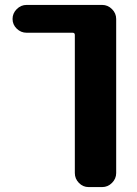

<svg xmlns="http://www.w3.org/2000/svg" viewBox="-20 -540 558 780"><path d="M88 -407Q65 -407 48 -423.5Q31 -440 31 -463Q31 -486 48 -503Q65 -520 88 -520H395Q418 -520 435 -503Q452 -486 452 -463V163Q452 186 435 203Q418 220 395 220H340Q317 220 300.5 203Q284 186 284 163V-398Q284 -407 275 -407Z"/></svg>

Font: Rounded Mplus 1c ExtraBold
Style: Regular
Weight: 800
Version: Version 1.059.20150529